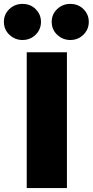

<svg xmlns="http://www.w3.org/2000/svg" viewBox="-94 -964 475 984"><path d="M249 0H43V-696H249ZM21 -759Q-17 -759 -45.5 -785.5Q-74 -812 -74 -852Q-74 -891 -46 -917.5Q-18 -944 21 -944Q62 -944 89 -917Q116 -890 116 -852Q116 -813 88.5 -786Q61 -759 21 -759ZM266 -759Q228 -759 199.5 -785.5Q171 -812 171 -852Q171 -891 199 -917.5Q227 -944 266 -944Q307 -944 334 -917Q361 -890 361 -852Q361 -813 333.5 -786Q306 -759 266 -759Z"/></svg>

Font: Trujillo Black
Style: Regular
Weight: 900
Designer: Fira Sans original fonts by bBox Type GmbH, Carrois Corporate GbR, & Edenspiekermann AG / Changes by Cristiano Sobral
Foundry: Fira Sans original fonts by bBox Type GmbH, Carrois Corporate GbR, & Edenspiekermann AG / Changes by Cristiano Sobral
Version: Version 4.301;July 28, 2020;FontCreator 13.0.0.2655 64-bit